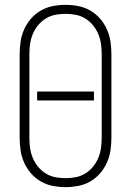

<svg xmlns="http://www.w3.org/2000/svg" viewBox="-20 -763 540 791"><path d="M250 8Q224 8 198 3Q172 -2 149 -15Q126 -28 108.5 -48Q91 -68 80 -92Q69 -116 65 -142.5Q61 -169 61 -195V-540Q61 -566 65 -592.5Q69 -619 80 -643Q91 -667 108.5 -687Q126 -707 149 -720Q172 -733 198 -738Q224 -743 250 -743Q276 -743 302 -738Q328 -733 351 -720Q374 -707 391.5 -687Q409 -667 420 -643Q431 -619 435 -592.5Q439 -566 439 -540V-195Q439 -169 435 -142.5Q431 -116 420 -92Q409 -68 391.5 -48Q374 -28 351 -15Q328 -2 302 3Q276 8 250 8ZM250 -29Q271 -29 292 -33Q313 -37 331 -48Q349 -59 363 -76Q377 -93 385 -112.5Q393 -132 396 -153Q399 -174 399 -195V-540Q399 -561 396 -582Q393 -603 385 -622.5Q377 -642 363 -659Q349 -676 331 -687Q313 -698 292 -702Q271 -706 250 -706Q229 -706 208 -702Q187 -698 169 -687Q151 -676 137 -659Q123 -642 115 -622.5Q107 -603 104 -582Q101 -561 101 -540V-195Q101 -174 104 -153Q107 -132 115 -112.5Q123 -93 137 -76Q151 -59 169 -48Q187 -37 208 -33Q229 -29 250 -29ZM133 -349V-386H367V-349Z"/></svg>

Font: Iosevka Term Curly Extralight
Style: Regular
Weight: 200
Designer: Belleve Invis
Foundry: Belleve Invis
Version: Version 32.3.0